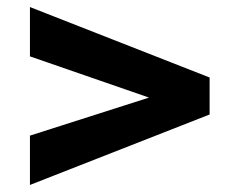

<svg xmlns="http://www.w3.org/2000/svg" viewBox="-20 -530 680 545"><path d="M403 -253 65 -370V-510L575 -310V-205L65 -5V-145Z"/></svg>

Font: Copperplate Sans CC
Style: Bold
Weight: 700
Designer: indestructible type*
Foundry: Cowboy Collective
Version: Version 1.000